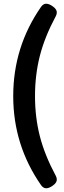

<svg xmlns="http://www.w3.org/2000/svg" viewBox="-20 -803 341 1031"><path d="M285 162Q285 178 264.5 193Q244 208 228 208Q213 208 201 192Q51 -23 51 -287Q51 -552 201 -767Q213 -783 228 -783Q244 -783 264.5 -768Q285 -753 285 -737Q285 -726 280 -717Q220 -605 194 -503Q168 -401 168 -287Q168 -173 194 -71.5Q220 30 280 142Q285 151 285 162Z"/></svg>

Font: mmAsap
Style: Bold
Weight: 700
Designer: Pablo Cosgaya
Foundry: Omnibus-Type
Version: Version 1.001